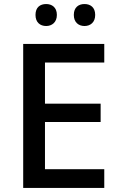

<svg xmlns="http://www.w3.org/2000/svg" viewBox="-20 -932 597 952"><path d="M156 -858C156 -821 179 -803 209 -803C237 -803 262 -821 262 -858C262 -896 237 -912 209 -912C179 -912 156 -896 156 -858ZM346 -858C346 -821 370 -803 399 -803C428 -803 452 -821 452 -858C452 -896 428 -912 399 -912C370 -912 346 -896 346 -858ZM497 0V-93H203V-327H479V-418H203V-622H497V-714H95V0Z"/></svg>

Font: Noto Sans Gunjala Gondi Medium
Style: Regular
Weight: 500
Designer: Ek Type
Foundry: Ek Type
Version: Version 1.004